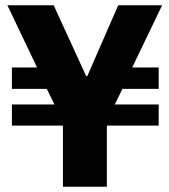

<svg xmlns="http://www.w3.org/2000/svg" viewBox="-20 -706 640 726"><path d="M218 0V-231H25V-311H186L157 -370H25V-451H120L8 -686H183L306 -418H310L427 -686H593L480 -451H580V-370H443L414 -311H580V-231H384V0Z"/></svg>

Font: Chivo Mono
Style: Bold
Weight: 700
Monospace: yes
Designer: Hector Gatti
Foundry: Omnibus-Type
Version: Version 1.008; ttfautohint (v1.8.4.7-5d5b)